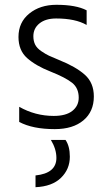

<svg xmlns="http://www.w3.org/2000/svg" viewBox="-20 -532 446 800"><path d="M371 -130Q371 -67 327.5 -30.5Q284 6 208 6Q116 6 60 -24V-87Q127 -49 204 -49Q255 -49 281.5 -70Q308 -91 308 -125Q308 -165 280.5 -187Q253 -209 190 -234Q129 -258 93 -290Q57 -322 57 -378Q57 -439 102 -475.5Q147 -512 215 -512Q297 -512 341 -489V-428Q294 -455 214 -455Q170 -455 144.5 -434.5Q119 -414 119 -381Q119 -361 126.5 -346Q134 -331 152.5 -318.5Q171 -306 184 -300Q197 -294 226 -282Q296 -254 333.5 -220.5Q371 -187 371 -130ZM271 121Q271 173 234 209Q197 245 128 248V199Q215 190 215 126Q215 89 192 51H253Q271 77 271 121Z"/></svg>

Font: Hind Guntur Light
Style: Regular
Weight: 300
Designer: Manushi Parikh, Hitesh Malaviya
Foundry: Indian Type Foundry
Version: Version 1.002;PS 1.0;hotconv 1.0.86;makeotf.lib2.5.63406; tt